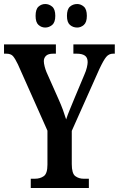

<svg xmlns="http://www.w3.org/2000/svg" viewBox="-21 -935 591 955"><path d="M132 0V-46H152Q179 -46 197 -59Q215 -72 215 -116V-285L68 -615Q54 -644 43.5 -656Q33 -668 10 -668H-1V-714H257V-668H243Q219 -668 208 -657.5Q197 -647 197 -631Q197 -620 201 -604.5Q205 -589 210 -577L270 -442Q283 -413 292 -388.5Q301 -364 308 -341Q315 -363 326.5 -390.5Q338 -418 351 -450L398 -562Q407 -582 411 -599Q415 -616 415 -626Q415 -649 401 -658.5Q387 -668 361 -668H344V-714H550V-668H541Q521 -668 507.5 -652Q494 -636 473 -591L336 -284V-119Q336 -72 353.5 -59Q371 -46 395 -46H421V0ZM363 -798Q342 -798 327 -811Q312 -824 312 -856Q312 -889 327 -902Q342 -915 363 -915Q381 -915 396 -902Q411 -889 411 -856Q411 -824 396 -811Q381 -798 363 -798ZM204 -798Q185 -798 170.5 -811Q156 -824 156 -856Q156 -889 170.5 -902Q185 -915 204 -915Q223 -915 238.5 -902Q254 -889 254 -856Q254 -824 238.5 -811Q223 -798 204 -798Z"/></svg>

Font: Noto Serif Myanmar ExtraCondensed SemiBold
Style: Regular
Weight: 600
Width: 2
Designer: Ben Mitchell and the Monotype Design Team
Foundry: Monotype Imaging Inc.
Version: Version 2.106; ttfautohint (v1.8.4.7-5d5b)